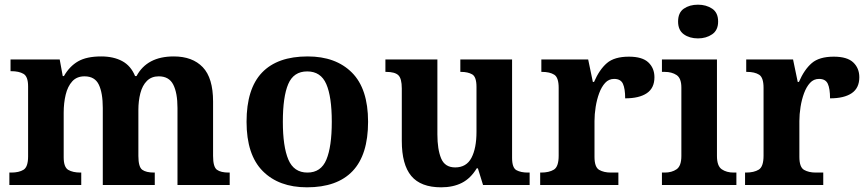

<svg xmlns="http://www.w3.org/2000/svg" viewBox="-20 -790 3705 820"><path d="M20 0V-53H28Q61 -53 80.5 -65Q100 -77 100 -122V-421Q100 -463 80.5 -474.5Q61 -486 28 -486H25V-536H235L248 -465H253Q277 -507 313.5 -528Q350 -549 412 -549Q465 -549 502 -529Q539 -509 557 -465H563Q608 -549 722 -549Q802 -549 846 -503Q890 -457 890 -356V-124Q890 -77 906.5 -65Q923 -53 957 -53H961V0H738V-329Q738 -393 720 -428.5Q702 -464 658 -464Q627 -464 607.5 -444.5Q588 -425 579.5 -392Q571 -359 571 -321V-124Q571 -77 587.5 -65Q604 -53 638 -53H641V0H419V-329Q419 -393 402 -428.5Q385 -464 341 -464Q308 -464 288.5 -442.5Q269 -421 260.5 -385.5Q252 -350 252 -309V-118Q252 -76 271.5 -64.5Q291 -53 324 -53H327V0Z M1291 10Q1171 10 1102 -59.5Q1033 -129 1033 -270Q1033 -411 1099 -480Q1165 -549 1294 -549Q1414 -549 1483 -480Q1552 -411 1552 -270Q1552 -129 1486 -59.5Q1420 10 1291 10ZM1293 -53Q1351 -53 1374 -108.5Q1397 -164 1397 -270Q1397 -377 1373.5 -431Q1350 -485 1292 -485Q1234 -485 1211 -431Q1188 -377 1188 -270Q1188 -164 1211.5 -108.5Q1235 -53 1293 -53Z M1864 10Q1777 10 1736.5 -38.5Q1696 -87 1696 -188V-412Q1696 -455 1681 -469Q1666 -483 1629 -483H1626V-536H1848V-216Q1848 -152 1864 -113.5Q1880 -75 1924 -75Q1972 -75 1993.5 -116Q2015 -157 2015 -227V-419Q2015 -462 1996.5 -472.5Q1978 -483 1949 -483H1946V-536H2167V-116Q2167 -73 2186 -63Q2205 -53 2234 -53H2242V0H2043L2021 -71H2016Q1990 -28 1952.5 -9Q1915 10 1864 10Z M2287 0V-53H2291Q2325 -53 2345.5 -65.5Q2366 -78 2366 -125V-415Q2366 -459 2347 -471Q2328 -483 2295 -483H2292V-536H2492L2512 -440H2517Q2540 -493 2572 -520.5Q2604 -548 2666 -548Q2723 -548 2749 -523.5Q2775 -499 2775 -460Q2775 -414 2742.5 -392Q2710 -370 2650 -370Q2650 -411 2640.5 -432Q2631 -453 2603 -453Q2580 -453 2564.5 -436Q2549 -419 2539 -392Q2529 -365 2524 -333.5Q2519 -302 2519 -273V-120Q2519 -76 2539 -64.5Q2559 -53 2589 -53H2621V0Z M2961 -626Q2925 -626 2900.5 -643.5Q2876 -661 2876 -698Q2876 -736 2900.5 -753Q2925 -770 2961 -770Q2996 -770 3021.5 -753Q3047 -736 3047 -698Q3047 -661 3021.5 -643.5Q2996 -626 2961 -626ZM2807 0V-53H2819Q2849 -53 2869.5 -67Q2890 -81 2890 -124V-416Q2890 -456 2869.5 -469.5Q2849 -483 2819 -483H2807V-536H3042V-124Q3042 -81 3062.5 -67Q3083 -53 3113 -53H3125V0Z M3162 0V-53H3166Q3200 -53 3220.5 -65.5Q3241 -78 3241 -125V-415Q3241 -459 3222 -471Q3203 -483 3170 -483H3167V-536H3367L3387 -440H3392Q3415 -493 3447 -520.5Q3479 -548 3541 -548Q3598 -548 3624 -523.5Q3650 -499 3650 -460Q3650 -414 3617.5 -392Q3585 -370 3525 -370Q3525 -411 3515.5 -432Q3506 -453 3478 -453Q3455 -453 3439.5 -436Q3424 -419 3414 -392Q3404 -365 3399 -333.5Q3394 -302 3394 -273V-120Q3394 -76 3414 -64.5Q3434 -53 3464 -53H3496V0Z"/></svg>

Font: Noto Serif
Style: Bold
Weight: 700
Designer: Monotype Design Team
Foundry: Monotype Imaging Inc.
Version: Version 2.014